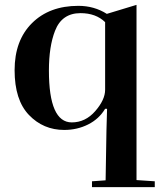

<svg xmlns="http://www.w3.org/2000/svg" viewBox="-20 -519 656 789"><path d="M244 15Q158 15 99 -46.5Q40 -108 40 -230.5Q40 -353 111.5 -424Q183 -495 302 -495Q367 -495 419 -462L541 -499V221L616 226V250H358V226L414 222Q418 -43 420 -72H412Q387 -30 342 -7.5Q297 15 244 15ZM412 -150V-428Q374 -465 311 -465Q234 -465 206 -392Q181 -328 181 -229Q181 -16 275 -16Q331 -16 371.5 -62.5Q412 -109 412 -150Z"/></svg>

Font: Rufina
Style: Bold
Weight: 700
Designer: Martin Sommaruga
Foundry: Martin Sommaruga
Version: Version 1.001